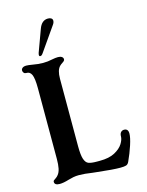

<svg xmlns="http://www.w3.org/2000/svg" viewBox="-133 -982 825 1074"><g transform="rotate(-15 279.5 -445.5)"><path d="M47 -10Q47 -15 50.5 -18Q54 -21 62.5 -26.5Q71 -32 77 -40Q88 -53 92.5 -75Q97 -97 97 -130V-538Q97 -596 87 -618Q77 -639 57 -638H55Q47 -638 42 -644Q37 -650 37 -658Q37 -666 44.5 -672Q52 -678 67 -678Q78 -678 102 -674Q134 -668 162 -668Q190 -668 216 -674Q236 -678 250 -678Q264 -678 272 -672.5Q280 -667 280 -658Q280 -653 276.5 -649Q273 -645 265 -640Q257 -635 250 -628Q230 -608 230 -558V-167Q230 -116 238 -92.5Q246 -69 261.5 -63Q277 -57 310 -57H327Q381 -57 414 -75Q447 -93 461.5 -116.5Q476 -140 476 -158Q476 -174 483.5 -182Q491 -190 502 -190Q526 -190 526 -162Q526 -139 512 -96Q498 -53 478 -10Q472 3 461.5 6.5Q451 10 428 10Q385 10 298 0L270 -3Q225 -10 192 -10Q175 -10 159.5 -7Q144 -4 131 0Q99 10 77 10Q47 10 47 -10ZM150 -718Q150 -720 152 -728L199 -856Q215 -901 252 -901Q264 -901 271 -896Q278 -891 278 -882Q278 -871 270 -860L173 -721Q168 -714 164.5 -711.5Q161 -709 156 -709Q150 -709 150 -718Z"/></g></svg>

Font: Raigarh Medium
Style: Regular
Weight: 500
Designer: jaikishan Patel
Foundry: MagicType
Version: Version 1.000